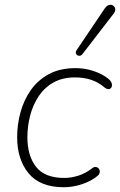

<svg xmlns="http://www.w3.org/2000/svg" viewBox="-20 -778 504 806"><path d="M248 8Q148 8 100 -50.5Q52 -109 52 -202Q52 -255 66 -306.5Q80 -358 109.5 -400Q139 -442 185.5 -467Q232 -492 297 -492Q336 -492 372.5 -480Q409 -468 434 -448Q443 -441 447 -433Q451 -425 450 -418Q449 -411 444.5 -407Q440 -403 434 -403.5Q428 -404 420 -410Q393 -433 362.5 -443Q332 -453 295 -453Q242 -453 204 -431.5Q166 -410 142 -373.5Q118 -337 106.5 -292.5Q95 -248 95 -202Q95 -124 131.5 -77.5Q168 -31 250 -31Q278 -31 308.5 -40.5Q339 -50 366 -71Q373 -77 380 -77Q387 -77 391.5 -73.5Q396 -70 398 -64Q400 -58 398 -51.5Q396 -45 390 -40Q362 -17 323.5 -4.5Q285 8 248 8ZM458 -722 327 -552Q322 -545 315.5 -544Q309 -543 304.5 -546Q300 -549 298.5 -555Q297 -561 302 -568L420 -743Q427 -753 434.5 -756Q442 -759 448.5 -757.5Q455 -756 459.5 -750.5Q464 -745 464 -737.5Q464 -730 458 -722Z"/></svg>

Font: Nunito Variable Extra Light
Style: Italic
Weight: 200
Italic angle: -9°
Designer: Vernon Adams
Foundry: Vernon Adams
Version: Version 3.602